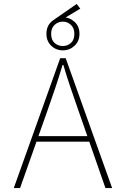

<svg xmlns="http://www.w3.org/2000/svg" viewBox="-20 -956 640 976"><path d="M262 -836 246 -850 370 -936 388 -912ZM50 0 286 -660H314L550 0H516L378 -396Q357 -456 338.5 -510.5Q320 -565 302 -626H298Q280 -565 261.5 -510.5Q243 -456 222 -396L82 0ZM152 -236V-264H445V-236ZM300 -700Q265 -700 240.5 -723.5Q216 -747 216 -784Q216 -822 240.5 -845Q265 -868 300 -868Q334 -868 359 -845Q384 -822 384 -784Q384 -747 359 -723.5Q334 -700 300 -700ZM300 -722Q323 -722 340.5 -737.5Q358 -753 358 -784Q358 -813 340.5 -829.5Q323 -846 300 -846Q275 -846 257.5 -829.5Q240 -813 240 -784Q240 -753 257.5 -737.5Q275 -722 300 -722Z"/></svg>

Font: Source Code Pro ExtraLight ExtraLight
Style: Regular
Weight: 250
Monospace: yes
Version: Version 1.018;hotconv 1.0.116;makeotfexe 2.5.65601